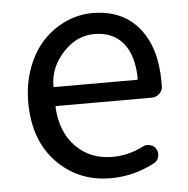

<svg xmlns="http://www.w3.org/2000/svg" viewBox="-45 -602 645 658"><g transform="rotate(-5 277.0 -272.5)"><path d="M310.5 12.7Q199.2 12.7 125 -64Q50.8 -140.6 50.8 -271.5Q50.8 -335 71.3 -389.6Q91.8 -444.3 126 -480.5Q160.2 -516.6 204.6 -536.6Q249 -556.6 295.9 -556.6Q398.4 -556.6 455.1 -488.3Q511.7 -419.9 511.7 -301.8Q511.7 -293 511.7 -284.2Q510.7 -269.5 499.5 -259.8Q488.3 -250 473.6 -250H146.5Q141.6 -250 142.6 -245.1Q147.5 -160.2 196.8 -109.9Q246.1 -59.6 322.3 -59.6Q378.9 -59.6 428.7 -85.9Q440.4 -91.8 454.1 -88.4Q467.8 -85 474.6 -73.2Q481.4 -60.5 478 -46.4Q474.6 -32.2 461.9 -25.4Q389.6 12.7 310.5 12.7ZM141.6 -318.4Q141.6 -315.4 145.5 -315.4H427.7Q431.6 -315.4 431.6 -319.3Q431.6 -319.3 431.6 -319.3Q430.7 -399.4 395.5 -441.9Q360.4 -484.4 296.9 -484.4Q238.3 -484.4 194.3 -439.5Q141.6 -386.7 141.6 -318.4Z"/></g></svg>

Font: Gen Jyuu GothicL Regular
Style: Regular
Weight: 400
Designer: [Source Han Sans]
Ryoko NISHIZUKA  (kana & ideographs); Paul D. Hunt (Latin, Greek & Cyrillic); Wenlong ZHANG  (bopomofo
Version: Version 1.002.20150607